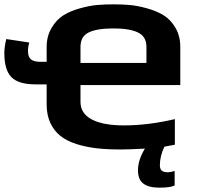

<svg xmlns="http://www.w3.org/2000/svg" viewBox="-32 -679 907 885"><path d="M703 186C735.7 186 759 182.7 773 176V109C761 113 751 115 743 115C728.3 115 718.3 112.3 713 107C707.7 101.7 705 93.7 705 83C705 53.7 712 25 726 -3L774 -12V-130C692 -110.7 614 -101 540 -101C475.3 -101 425.7 -110.2 391 -128.5C356.3 -146.8 339 -173.7 339 -209V-287H799V-462C799 -496 791.7 -525.5 777 -550.5C762.3 -575.5 744.3 -594.7 723 -608C701.7 -621.3 676 -632.2 646 -640.5C616 -648.8 589.2 -654 565.5 -656C541.8 -658 516.7 -659 490 -659C464 -659 439.3 -658 416 -656C392.7 -654 366 -648.8 336 -640.5C306 -632.2 280.5 -621.3 259.5 -608C238.5 -594.7 220.5 -575.3 205.5 -550C190.5 -524.7 183 -495.3 183 -462V-394H156C134.7 -394 119.5 -397.8 110.5 -405.5C101.5 -413.2 97 -426 97 -444C97 -457.3 99 -470.3 103 -483L-3 -499C-9 -475 -12 -453.3 -12 -434C-12 -382.7 -1.2 -345.8 20.5 -323.5C42.2 -301.2 80 -290 134 -290H183V-198C183 -165.3 188.7 -136.8 200 -112.5C211.3 -88.2 226.8 -68.2 246.5 -52.5C266.2 -36.8 290.8 -24.3 320.5 -15C350.2 -5.7 381.2 0.8 413.5 4.5C445.8 8.2 482.7 10 524 10C549.3 10 586.7 8.7 636 6C614.7 40.7 604 74 604 106C604 134.7 612.3 155.2 629 167.5C645.7 179.8 670.3 186 703 186ZM339 -463C339 -495 351.7 -517.2 377 -529.5C402.3 -541.8 440.3 -548 491 -548C541 -548 578.8 -541.7 604.5 -529C630.2 -516.3 643 -494.3 643 -463V-389H339Z"/></svg>

Font: Play
Style: Bold
Weight: 700
Designer: Jonas Hecksher
Foundry: Jonas Hecksher, Playtypeª, e-types AS
Version: Version 1.002